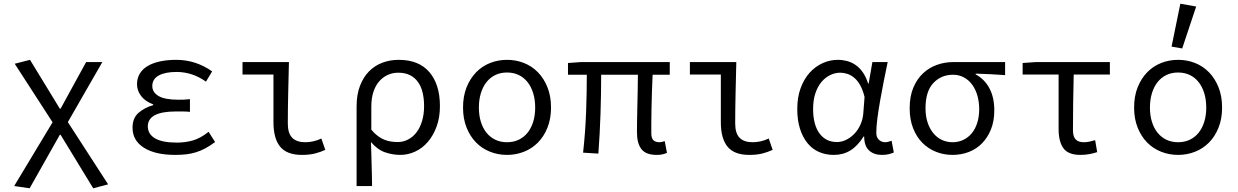

<svg xmlns="http://www.w3.org/2000/svg" viewBox="-20 -819 6640 1030"><path d="M139 191 56 179 262 -163 59 -477 141 -498 301 -236H305L442 -486H529L344 -164L560 170L480 191L305 -96H301Z M920 12Q813 12 752 -26.5Q691 -65 691 -134Q691 -186 723.5 -214Q756 -242 802 -255V-259Q759 -275 737 -304Q715 -333 715 -367Q715 -400 730.5 -425Q746 -450 774 -466Q802 -482 840.5 -490Q879 -498 925 -498Q979 -498 1027.5 -482Q1076 -466 1118 -436L1085 -381Q1012 -433 927 -433Q866 -433 831.5 -414Q797 -395 797 -357Q797 -324 830.5 -304Q864 -284 938 -284Q952 -284 966.5 -284.5Q981 -285 999 -287V-219Q978 -221 959.5 -221Q941 -221 923 -221Q773 -221 773 -141Q773 -100 811.5 -77Q850 -54 929 -54Q974 -54 1014.5 -65.5Q1055 -77 1099 -112L1134 -57Q1107 -37 1082 -23.5Q1057 -10 1031 -2Q1005 6 978 9Q951 12 920 12Z M1600 12Q1519 12 1483 -32Q1447 -76 1447 -163V-419H1281V-486H1530Q1529 -445 1528 -402Q1527 -359 1526 -316.5Q1525 -274 1524.5 -233.5Q1524 -193 1524 -157Q1524 -104 1547.5 -80Q1571 -56 1618 -56Q1637 -56 1659 -60.5Q1681 -65 1704 -76L1725 -15Q1699 -3 1669.5 4.5Q1640 12 1600 12Z M1893 179V-248Q1893 -311 1911 -358Q1929 -405 1959.5 -436Q1990 -467 2031 -482.5Q2072 -498 2119 -498Q2227 -498 2283.5 -432Q2340 -366 2340 -250Q2340 -188 2322 -139.5Q2304 -91 2274.5 -57Q2245 -23 2206.5 -5.5Q2168 12 2128 12Q2086 12 2045.5 -2Q2005 -16 1970 -57Q1971 -24 1972 4.5Q1973 33 1973.5 61Q1974 89 1975 118Q1976 147 1976 179ZM2114 -57Q2143 -57 2169 -70.5Q2195 -84 2214 -108.5Q2233 -133 2244 -169Q2255 -205 2255 -250Q2255 -290 2247 -323Q2239 -356 2222 -379.5Q2205 -403 2179 -416Q2153 -429 2116 -429Q2087 -429 2061 -417.5Q2035 -406 2015 -383.5Q1995 -361 1983.5 -327Q1972 -293 1972 -247V-123Q1990 -102 2007.5 -89Q2025 -76 2043 -69Q2061 -62 2079 -59.5Q2097 -57 2114 -57Z M2700 12Q2652 12 2609 -5Q2566 -22 2534 -54.5Q2502 -87 2483 -134.5Q2464 -182 2464 -242Q2464 -303 2483 -350.5Q2502 -398 2534 -431Q2566 -464 2609 -481Q2652 -498 2700 -498Q2748 -498 2791 -481Q2834 -464 2866 -431Q2898 -398 2917 -350.5Q2936 -303 2936 -242Q2936 -182 2917 -134.5Q2898 -87 2866 -54.5Q2834 -22 2791 -5Q2748 12 2700 12ZM2700 -56Q2735 -56 2763 -69.5Q2791 -83 2810.5 -107.5Q2830 -132 2840.5 -166Q2851 -200 2851 -242Q2851 -284 2840.5 -318.5Q2830 -353 2810.5 -378Q2791 -403 2763 -416.5Q2735 -430 2700 -430Q2665 -430 2637 -416.5Q2609 -403 2589.5 -378Q2570 -353 2559.5 -318.5Q2549 -284 2549 -242Q2549 -200 2559.5 -166Q2570 -132 2589.5 -107.5Q2609 -83 2637 -69.5Q2665 -56 2700 -56Z M3503 12Q3445 12 3421 -19Q3397 -50 3397 -110Q3397 -129 3397.5 -164.5Q3398 -200 3399 -243Q3400 -286 3401 -332Q3402 -378 3402 -418H3205Q3205 -315 3201.5 -208.5Q3198 -102 3190 5L3108 0Q3120 -108 3124 -213.5Q3128 -319 3128 -418H3027V-481L3096 -486H3573V-418H3481Q3479 -377 3477.5 -329.5Q3476 -282 3475 -237.5Q3474 -193 3474 -157.5Q3474 -122 3474 -104Q3474 -78 3485 -67Q3496 -56 3519 -56Q3524 -56 3530 -57.5Q3536 -59 3546 -62L3558 1Q3547 6 3534 9Q3521 12 3503 12Z M4000 12Q3919 12 3883 -32Q3847 -76 3847 -163V-419H3681V-486H3930Q3929 -445 3928 -402Q3927 -359 3926 -316.5Q3925 -274 3924.5 -233.5Q3924 -193 3924 -157Q3924 -104 3947.5 -80Q3971 -56 4018 -56Q4037 -56 4059 -60.5Q4081 -65 4104 -76L4125 -15Q4099 -3 4069.5 4.5Q4040 12 4000 12Z M4453 12Q4409 12 4373 -4Q4337 -20 4311.5 -51.5Q4286 -83 4271.5 -128.5Q4257 -174 4257 -234Q4257 -297 4275 -346Q4293 -395 4323 -428.5Q4353 -462 4392.5 -480Q4432 -498 4475 -498Q4500 -498 4524.5 -491.5Q4549 -485 4570.5 -470Q4592 -455 4609 -430.5Q4626 -406 4637 -371H4640L4660 -486H4742Q4732 -438 4721.5 -385.5Q4711 -333 4702 -282Q4693 -231 4687 -185.5Q4681 -140 4681 -107Q4681 -82 4695 -69Q4709 -56 4729 -56Q4737 -56 4746 -58.5Q4755 -61 4763 -64L4775 -1Q4764 4 4748.5 8Q4733 12 4711 12Q4668 12 4642 -12Q4616 -36 4616 -87H4613Q4581 -36 4542 -12Q4503 12 4453 12ZM4470 -57Q4495 -57 4519.5 -69Q4544 -81 4563.5 -101.5Q4583 -122 4595.5 -149.5Q4608 -177 4611 -208L4618 -299Q4608 -339 4593 -364.5Q4578 -390 4560 -404Q4542 -418 4523 -423.5Q4504 -429 4488 -429Q4460 -429 4434 -416.5Q4408 -404 4387.5 -380Q4367 -356 4354.5 -319.5Q4342 -283 4342 -235Q4342 -150 4376 -103.5Q4410 -57 4470 -57Z M5090 12Q5043 12 5001.5 -4.5Q4960 -21 4928.5 -52.5Q4897 -84 4878.5 -131Q4860 -178 4860 -238Q4860 -302 4879.5 -348.5Q4899 -395 4931.5 -425.5Q4964 -456 5006 -471Q5048 -486 5094 -486H5372V-416Q5329 -419 5292.5 -421Q5256 -423 5214 -424V-420Q5262 -394 5288 -345Q5314 -296 5314 -227Q5314 -170 5296.5 -126Q5279 -82 5249 -51Q5219 -20 5178 -4Q5137 12 5090 12ZM5090 -56Q5121 -56 5147.5 -68.5Q5174 -81 5193 -104Q5212 -127 5222.5 -160Q5233 -193 5233 -234Q5233 -270 5224 -303.5Q5215 -337 5197 -362.5Q5179 -388 5152.5 -403Q5126 -418 5092 -418Q5029 -418 4987 -373.5Q4945 -329 4945 -238Q4945 -196 4956 -162.5Q4967 -129 4986.5 -105Q5006 -81 5032.5 -68.5Q5059 -56 5090 -56Z M5776 12Q5711 12 5685 -23.5Q5659 -59 5659 -127V-419H5466V-481L5536 -486H5934V-419H5740Q5738 -341 5737 -265.5Q5736 -190 5736 -121Q5736 -86 5750.5 -71Q5765 -56 5794 -56Q5809 -56 5823.5 -59Q5838 -62 5855 -67L5866 -3Q5849 3 5825.5 7.5Q5802 12 5776 12Z M6300 12Q6252 12 6209 -5Q6166 -22 6134 -54.5Q6102 -87 6083 -134.5Q6064 -182 6064 -242Q6064 -303 6083 -350.5Q6102 -398 6134 -431Q6166 -464 6209 -481Q6252 -498 6300 -498Q6348 -498 6391 -481Q6434 -464 6466 -431Q6498 -398 6517 -350.5Q6536 -303 6536 -242Q6536 -182 6517 -134.5Q6498 -87 6466 -54.5Q6434 -22 6391 -5Q6348 12 6300 12ZM6300 -56Q6335 -56 6363 -69.5Q6391 -83 6410.5 -107.5Q6430 -132 6440.5 -166Q6451 -200 6451 -242Q6451 -284 6440.5 -318.5Q6430 -353 6410.5 -378Q6391 -403 6363 -416.5Q6335 -430 6300 -430Q6265 -430 6237 -416.5Q6209 -403 6189.5 -378Q6170 -353 6159.5 -318.5Q6149 -284 6149 -242Q6149 -200 6159.5 -166Q6170 -132 6189.5 -107.5Q6209 -83 6237 -69.5Q6265 -56 6300 -56ZM6322 -559 6265 -569 6312 -799 6397 -784Z"/></svg>

Font: Source Code Pro
Style: Regular
Weight: 400
Monospace: yes
Designer: Paul D. Hunt, Teo Tuominen
Foundry: Adobe Systems Incorporated
Version: Version 2.030;PS 1.000;hotconv 16.6.51;makeotf.lib2.5.65220